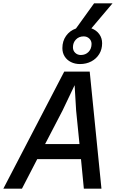

<svg xmlns="http://www.w3.org/2000/svg" viewBox="-46 -1125 716 1145"><path d="M489 -698 559 0H454L437 -176H176L85 0H-26L337 -698ZM428 -266 408 -466 399 -617 327 -466 223 -266ZM407 -955 515 -1105H625L499 -956Q529 -945 546 -921.5Q563 -898 563 -867Q563 -831 546 -803Q529 -775 499 -759Q469 -743 431 -743Q401 -743 377 -755Q353 -767 339.5 -788.5Q326 -810 326 -838Q326 -880 348 -911Q370 -942 407 -955ZM436 -797Q464 -797 482 -815.5Q500 -834 500 -863Q500 -882 486.5 -895Q473 -908 453 -908Q425 -908 407 -889.5Q389 -871 389 -843Q389 -823 402.5 -810Q416 -797 436 -797Z"/></svg>

Font: Azeret Mono
Style: Italic
Weight: 400
Italic angle: -12°
Designer: Martin Vácha
Foundry: Displaay
Version: Version 1.000; Glyphs 3.0.3, build 3074